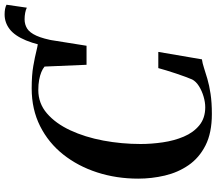

<svg xmlns="http://www.w3.org/2000/svg" viewBox="-72 -834 916 812"><g transform="rotate(-90 386.0 -428.0)"><path d="M601 -611 588 -645.5Q601 -727.5 621 -775.8Q641 -824 668.8 -845.2Q696.5 -866.5 731 -866.5Q744 -866.5 754.2 -864.5Q764.5 -862.5 772 -858.5L759.5 -772.5Q751 -777 737.8 -779.5Q724.5 -782 710.5 -782Q688.5 -782 671.2 -771.2Q654 -760.5 641 -732Q628 -703.5 618.5 -650ZM310 10Q230 10 177.2 -16.8Q124.5 -43.5 93.5 -88.5Q62.5 -133.5 49.5 -189Q36.5 -244.5 36.5 -301.5Q36.5 -393.5 62.8 -474.8Q89 -556 138.5 -618.5Q188 -681 258.8 -716.5Q329.5 -752 418 -752Q474.5 -752 512.8 -745.2Q551 -738.5 578.8 -731.5Q606.5 -724.5 631 -723.5L598.5 -520H518L510.5 -697.5Q501 -705.5 487 -711.2Q473 -717 454 -720.5Q435 -724 411 -724Q355 -724 312.5 -687.5Q270 -651 241 -588.8Q212 -526.5 197.5 -449.2Q183 -372 183 -291Q183 -245.5 190 -197.5Q197 -149.5 214.2 -108.8Q231.5 -68 262 -43Q292.5 -18 338.5 -18Q359.5 -18 383.5 -25Q407.5 -32 427.5 -44.5Q447.5 -57 456 -73.5Q460.5 -83.5 467.2 -101.8Q474 -120 481 -141.2Q488 -162.5 494.2 -182.5Q500.5 -202.5 504 -216.5H572.5L541 -32Q525.5 -30 505.5 -23.5Q485.5 -17 458.5 -9Q431.5 -1 395 4.5Q358.5 10 310 10Z"/></g></svg>

Font: Merriweather 144pt SemiBold
Style: Italic
Weight: 600
Italic angle: -7.8°
Version: Version 2.101